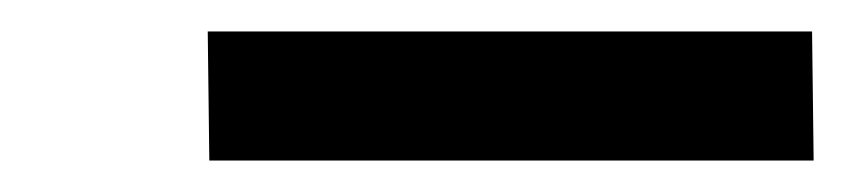

<svg xmlns="http://www.w3.org/2000/svg" viewBox="-20 -731 540 122"><path d="M113 -629 112 -711H496L497 -629Z"/></svg>

Font: Iosevka Extrabold
Style: Italic
Weight: 800
Italic angle: -9°
Monospace: yes
Designer: Belleve Invis
Foundry: Belleve Invis
Version: Version 32.5.0; ttfautohint (v1.8.4)